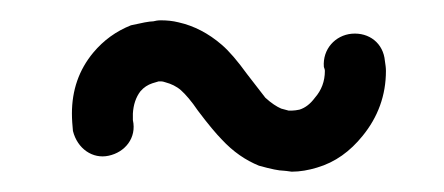

<svg xmlns="http://www.w3.org/2000/svg" viewBox="-20 -542 437 189"><path d="M50.8 -430.2C50.8 -424.3 51.3 -418.5 51.8 -413.1C56.2 -395.5 71.3 -385.3 86.9 -388.7C103 -392.1 114.7 -406.2 110.8 -423.8V-430.2C111.3 -439 113.8 -446.3 118.2 -452.1C121.6 -456.1 125.5 -458.5 129.9 -460L136.2 -461.9H138.2C140.1 -461.9 141.6 -461.4 143.1 -460.9C148.4 -459.5 153.8 -457 158.2 -453.1C162.6 -449.2 168.5 -442.4 174.8 -433.1C185.1 -419.4 192.9 -410.2 198.2 -404.8C209.5 -392.6 221.7 -384.3 234.9 -378.9C247.1 -375.5 254.9 -374 258.8 -374C260.3 -374 263.2 -373.5 267.1 -373C275.4 -373 283.7 -374.5 292 -377C310.1 -382.3 324.7 -393.1 336.9 -408.2C352.1 -426.8 359.9 -448.2 359.9 -472.2C359.9 -475.6 359.4 -478.5 358.9 -481.9C357.4 -499.5 343.3 -510.3 326.2 -508.8C310.1 -507.3 297.4 -493.7 298.8 -476.1C299.3 -474.6 299.8 -473.6 299.8 -472.2C299.8 -461.9 296.4 -453.1 290 -445.8C285.6 -439.9 280.8 -436 274.9 -434.1C272.5 -433.6 269.5 -433.1 267.1 -433.1H264.2L256.8 -435.1C252.4 -437 247.1 -440.4 241.2 -445.8L223.1 -469.2C213.9 -481.9 205.6 -491.7 198.2 -498C185.1 -509.3 170.9 -516.6 155.8 -520C149.9 -521.5 144 -522 138.2 -522C135.3 -522 132.8 -521.5 130.9 -521C127 -521 119.6 -519.5 108.9 -517.1C94.2 -511.2 82 -502.4 71.8 -490.2C57.6 -473.1 50.8 -453.1 50.8 -430.2Z"/></svg>

Font: Nemoy
Style: Medium
Weight: 500
Designer: BSozoo
Foundry: BSozoo
Version: Version 001.000